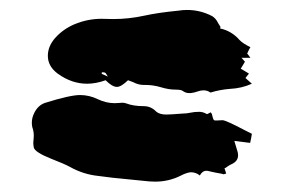

<svg xmlns="http://www.w3.org/2000/svg" viewBox="-20 -568 561 380"><path d="M287.1 -208.5 274.9 -209 231 -213.4Q203.1 -215.8 175.3 -219.7Q145 -222.7 118.2 -237.8Q107.4 -243.7 81.1 -253.9Q49.3 -266.6 46.9 -275.9Q45.9 -281.7 45.9 -285.6Q45.9 -288.6 46.4 -292Q46.9 -295.4 46.9 -299.3Q46.9 -308.1 43.9 -316.4Q43 -320.8 43 -325.2Q43 -335 47.9 -344.7Q55.2 -359.4 68.8 -364.3Q118.7 -379.9 138.2 -379.9Q156.7 -379.9 173.3 -371.8Q189.9 -363.8 207 -363.8L216.8 -364.3L221.7 -364.7Q226.1 -364.7 230 -363.3Q244.1 -357.9 264.6 -357.9Q278.8 -357.9 289.1 -347.2Q295.9 -341.3 309.1 -341.3Q316.9 -341.3 342.3 -343.3Q349.6 -343.3 357.2 -345Q364.7 -346.7 374.5 -346.7Q381.8 -346.7 389.2 -342.3H389.6Q391.1 -342.3 393.3 -343.8Q395.5 -345.2 397 -345.7Q397.5 -344.7 398.4 -343.8Q399.4 -342.8 399.4 -342.3Q400.9 -335.4 402.1 -332.5Q403.3 -329.6 405.5 -329.6Q407.7 -329.6 410.2 -329.6L420.4 -330.1Q426.8 -330.1 464.8 -310.1L478.5 -303.2Q477.5 -295.9 475.1 -285.2L443.8 -289.1Q446.3 -279.8 449.2 -271Q451.2 -265.6 451.2 -260.7Q451.2 -248.5 437.5 -242.7Q433.1 -240.7 428.7 -237.3Q426.8 -235.8 424.3 -234.9L427.7 -224.6Q426.8 -224.6 425.3 -223.9Q423.8 -223.1 422.4 -223.1L418.9 -224.1Q406.7 -226.1 394.5 -229Q391.6 -230 388.7 -230Q380.4 -230 375.5 -220.7Q367.7 -227.1 357.4 -227.1Q348.6 -226.1 338.4 -220.7Q314.5 -208.5 287.1 -208.5ZM357.9 -383.8H353.5Q347.7 -383.8 341.3 -388.2Q338.4 -390.6 327.6 -390.6Q314 -390.6 298.6 -395.3Q283.2 -399.9 267.6 -399.9H264.2Q253.9 -399.9 243.7 -405.3L233.4 -409.2Q219.7 -396 211.4 -396Q202.1 -396 189 -409.2Q169.9 -402.3 152.3 -402.3Q122.1 -402.3 94.7 -421.9Q74.7 -436.5 74.7 -457.5Q74.7 -477.1 90.1 -493.9Q105.5 -510.7 127.4 -520Q153.3 -530.8 181.2 -530.8L204.1 -530.3Q235.4 -530.3 266.1 -537.1Q293 -543 333 -546.9Q341.8 -548.3 350.1 -548.3Q376.5 -548.3 399.9 -536.1Q407.2 -531.7 411.6 -522.5L416.5 -514.6L415.5 -511.7Q438.5 -506.8 454.1 -488.8Q460 -482.4 475.6 -474.6Q472.7 -470.2 469.2 -461.9Q470.7 -460.4 472.2 -458.3Q473.6 -456.1 475.6 -453.6H458L464.8 -445.8L456.5 -432.1L472.7 -422.4L465.8 -413.6L478.5 -402.3Q458 -393.1 435.1 -392.1Q415.5 -390.6 396.5 -384.8Q390.6 -389.2 382.8 -389.2Q377 -389.2 371.1 -387Q365.2 -384.8 357.9 -383.8ZM193.4 -416.5Q191.4 -419.4 190.2 -421.6Q189 -423.8 187.7 -424.3Q186.5 -424.8 185.1 -424.8H181.6L181.2 -421.9Z"/></svg>

Font: Pinzelan
Style: Regular
Weight: 400
Designer: GGBot
Version: 1.01